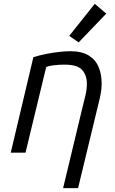

<svg xmlns="http://www.w3.org/2000/svg" viewBox="-20 -796 600 1001"><path d="M309 185 410 -236Q418 -267 425.5 -299Q433 -331 433 -359Q433 -403 408.5 -431Q384 -459 317 -459Q289 -459 262.5 -456Q236 -453 221 -447L113 0H36L154 -498Q186 -508 221.5 -515Q257 -522 290 -525.5Q323 -529 346 -529Q406 -529 442 -507Q478 -485 494 -447Q510 -409 510 -360Q510 -336 505.5 -310Q501 -284 494 -258L387 185ZM390 -575 341 -609 474 -776 534 -725Z"/></svg>

Font: Ubuntu Sans Mono
Style: Italic
Weight: 400
Italic angle: -13.5°
Monospace: yes
Designer: Dalton Maag Ltd
Foundry: Dalton Maag Ltd
Version: Version 1.006